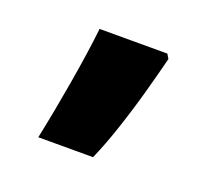

<svg xmlns="http://www.w3.org/2000/svg" viewBox="-60 -715 440 402"><g transform="rotate(20 160.0 -513.5)"><path d="M258 -632Q250 -600 237.5 -554.5Q225 -509 210 -464Q195 -419 180 -385H58Q71 -447 83 -517.5Q95 -588 101 -642H252Z"/></g></svg>

Font: Noto Sans Syriac Western Black
Style: Regular
Weight: 900
Designer: Patrick Giasson and the Monotype Design Team
Foundry: Monotype Imaging Inc.
Version: Version 3.000; ttfautohint (v1.8.4.7-5d5b)